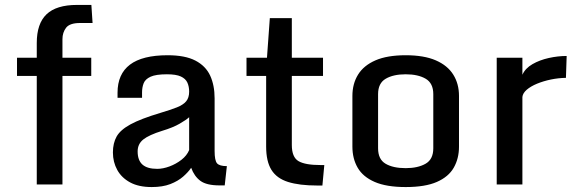

<svg xmlns="http://www.w3.org/2000/svg" viewBox="-20 -757 2367 788"><path d="M130.9 -445.3H49.8V-520H130.9V-580.6Q130.9 -660.2 171.1 -698.5Q211.4 -736.8 295.9 -736.8H355L359.9 -662.6H308.6Q266.1 -662.6 251.2 -643.1Q236.3 -623.5 236.3 -596.2V-520H354.5V-445.3H236.3V0H130.9Z M602.5 10.7Q549.3 10.7 514.2 -8.3Q479 -27.3 461.2 -59.6Q443.4 -91.8 443.4 -131.3Q443.4 -169.4 458.7 -196.8Q474.1 -224.1 515.9 -246.8Q557.6 -269.5 637.7 -293.5Q680.2 -306.2 706.1 -316.4Q731.9 -326.7 744.1 -341.3Q756.3 -356 756.3 -380.9Q756.3 -401.9 749 -418Q741.7 -434.1 722.2 -443.1Q702.6 -452.1 665 -452.1Q619.6 -452.1 597.9 -442.1Q576.2 -432.1 569.6 -415.3Q563 -398.4 563 -377.9V-355.5H462.4V-376.5Q462.4 -453.1 513.4 -491.7Q564.5 -530.3 668 -530.3Q739.7 -530.3 782 -508.3Q824.2 -486.3 842.5 -446.8Q860.8 -407.2 860.8 -353.5V-137.2Q860.8 -98.1 870.8 -86.7Q880.9 -75.2 911.1 -75.2L902.3 3.9H880.9Q828.1 3.9 802.7 -14.6Q777.3 -33.2 764.6 -68.4Q752.4 -50.3 731.4 -32Q710.4 -13.7 679 -1.5Q647.5 10.7 602.5 10.7ZM625 -64Q648.9 -64 675.8 -74Q702.6 -84 724.9 -101.3Q747.1 -118.7 756.3 -141.1V-275.9Q744.6 -265.1 717.3 -249.3Q689.9 -233.4 646 -220.2Q591.3 -203.1 568.1 -184.6Q544.9 -166 544.9 -135.7Q544.9 -99.1 564.7 -81.5Q584.5 -64 625 -64Z M1072.3 -155.3V-445.3H991.7V-520H1075.7L1087.4 -682.6H1177.7V-520H1305.7V-445.3H1177.7V-162.1Q1177.7 -111.8 1205.1 -95.7Q1232.4 -79.6 1295.9 -79.6H1311L1303.2 4.4H1281.7Q1208.5 4.4 1162.1 -10.3Q1115.7 -24.9 1094 -59.8Q1072.3 -94.7 1072.3 -155.3Z M1645 10.7Q1565.9 10.7 1517.8 -10.3Q1469.7 -31.2 1448 -68.6Q1426.3 -106 1426.3 -155.3V-363.3Q1426.3 -413.1 1449.5 -450.7Q1472.7 -488.3 1521 -509.3Q1569.3 -530.3 1645 -530.3Q1720.2 -530.3 1768.6 -509.3Q1816.9 -488.3 1840.3 -450.7Q1863.8 -413.1 1863.8 -363.3V-155.3Q1863.8 -106.4 1842.3 -68.8Q1820.8 -31.2 1772.9 -10.3Q1725.1 10.7 1645 10.7ZM1645 -66.9Q1694.8 -66.9 1726.6 -85Q1758.3 -103 1758.3 -148.4V-370.6Q1758.3 -415.5 1727.1 -433.8Q1695.8 -452.1 1645 -452.1Q1594.2 -452.1 1563 -433.8Q1531.7 -415.5 1531.7 -370.6V-148.4Q1531.7 -103 1562.5 -85Q1593.3 -66.9 1645 -66.9Z M2018.6 -520H2124V-450.2Q2135.7 -476.6 2165.3 -493.7Q2194.8 -510.7 2232.4 -519Q2270 -527.3 2305.7 -527.3L2302.7 -437.5Q2272 -437 2241.2 -430.7Q2210.4 -424.3 2184.3 -413.6Q2158.2 -402.8 2141.8 -388.7Q2125.5 -374.5 2124 -358.9V0H2018.6Z"/></svg>

Font: Monda Medium
Style: Regular
Weight: 500
Designer: Vernon Adams
Foundry: Vernon Adams
Version: Version 2.200